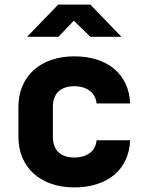

<svg xmlns="http://www.w3.org/2000/svg" viewBox="-20 -805 640 835"><path d="M234 -645 301 -715 373 -645H508L373 -785H233L98 -645ZM303 10C448 10 541 -68 546 -195H400C396 -147 358 -120 303 -120C243 -120 210 -152 210 -210V-340C210 -398 243 -430 303 -430C357 -430 396 -402 400 -355H546C541 -482 448 -560 303 -560C156 -560 60 -473 60 -340V-210C60 -77 156 10 303 10Z"/></svg>

Font: Tekne LDO ExtraBold
Style: Regular
Weight: 800
Monospace: yes
Designer: Alessio Laiso, Mario Rullo, Paolo Rosset
Foundry: Alessio Laiso
Version: Version 1.000;hotconv 1.0.109;makeotfexe 2.5.65596